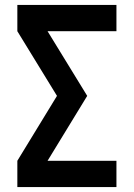

<svg xmlns="http://www.w3.org/2000/svg" viewBox="-20 -755 540 775"><path d="M50 0V-106L210 -368L50 -629V-735H450V-629H172L332 -368L172 -106H450V0Z"/></svg>

Font: Iosevka SS01
Style: Bold
Weight: 700
Monospace: yes
Designer: Belleve Invis
Foundry: Belleve Invis
Version: 2.3.3; ttfautohint (v1.8.3)